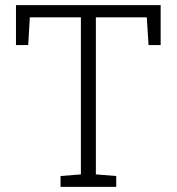

<svg xmlns="http://www.w3.org/2000/svg" viewBox="-20 -731 693 751"><path d="M216.8 0V-42.5L296.4 -48.8V-663.1H96.7L90.3 -554.7H42.5V-710.9H608.4V-554.7H561L554.2 -663.1H355V-48.8L434.6 -42.5V0Z"/></svg>

Font: Roboto Slab Light
Style: Regular
Weight: 300
Designer: Google
Version: Version 2.000; ttfautohint (v1.8.1.43-b0c9)